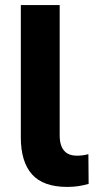

<svg xmlns="http://www.w3.org/2000/svg" viewBox="-20 -725 381 756"><path d="M245 11Q150 11 106 -38.5Q62 -88 62 -184V-705H215V-191Q215 -166 222.5 -148Q230 -130 245 -121Q260 -112 283 -112Q295 -112 306 -113.5Q317 -115 328 -118L329 -1Q308 5 288 8Q268 11 245 11Z"/></svg>

Font: Nunito Sans 11pt ExtraBold
Style: Regular
Weight: 800
Version: Version 3.101;gftools[0.9.27]